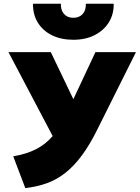

<svg xmlns="http://www.w3.org/2000/svg" viewBox="-20 -974 734 1009"><path d="M113 14.5 49.5 -152.5Q119.5 -164.5 170 -190.2Q220.5 -216 259 -261.5Q297.5 -307 330.5 -378L481.5 -700H694.5L491.5 -293.5Q452 -213.5 410.5 -157.5Q369 -101.5 323.8 -65.8Q278.5 -30 226.5 -11.2Q174.5 7.5 113 14.5ZM295.5 -185.5 24.5 -700H247L420 -339ZM365.5 -765Q301 -765 253 -788.8Q205 -812.5 178.8 -855.2Q152.5 -898 153.5 -954.5H300Q298.5 -921 316.2 -900.8Q334 -880.5 365.5 -880.5Q397 -880.5 414.8 -900.8Q432.5 -921 431 -954.5H577.5Q578.5 -899 551.8 -856.2Q525 -813.5 477 -789.2Q429 -765 365.5 -765Z"/></svg>

Font: Geologica Cursive ExtraBold
Style: Regular
Weight: 800
Designer: Sindre Bremnes, Frode Helland
Foundry: Monokrom Skriftforlag AS
Version: Version 1.010;gftools[0.9.28]